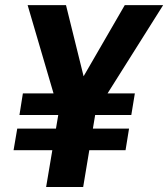

<svg xmlns="http://www.w3.org/2000/svg" viewBox="-20 -748 673 768"><path d="M244 -727.5 335.3 -358.4 221 -282.9 90.5 -727.5ZM267.1 -361.1 479.1 -727.5H632.6L352.6 -282.9ZM376.4 -382.9 312.7 0H164.5L229 -382.9ZM519.4 -374.4 505.2 -287.9H57.8L71.5 -374.4ZM496.2 -233.7 482.2 -147.3H34.3L49 -233.7Z"/></svg>

Font: Inter Variable
Style: Italic
Weight: 400
Italic angle: -9.39999°
Designer: Rasmus Andersson
Foundry: rsms
Version: Version 4.001;git-9221beed3